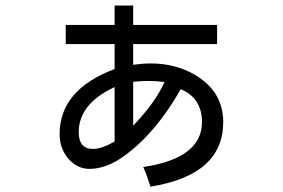

<svg xmlns="http://www.w3.org/2000/svg" viewBox="-20 -620 1040 706"><path d="M469.7 -528.3H778.3V-458H469.7V-381.8Q504.9 -386.7 534.2 -386.7Q624 -386.7 695.3 -345.7Q800.8 -284.2 800.8 -170.9Q800.8 23.4 533.2 66.4Q520.5 25.4 506.8 -5.9Q722.7 -38.1 722.7 -170.9Q722.7 -259.8 644.5 -292Q553.7 -131.8 438.5 -47.9Q372.1 1 308.6 1Q265.6 1 232.4 -35.2Q199.2 -73.2 199.2 -127Q199.2 -290 401.4 -366.2V-458H221.7V-528.3H401.4V-599.6H469.7ZM469.7 -319.3V-158.2Q550.8 -242.2 585 -318.4Q555.7 -322.3 527.3 -322.3Q501 -322.3 469.7 -319.3ZM401.4 -99.6V-299.8Q269.5 -238.3 269.5 -133.8Q269.5 -72.3 322.3 -72.3Q353.5 -72.3 401.4 -99.6Z"/></svg>

Font: MotoyaLCedar
Style: W3 mono
Weight: 400
Version: Version 1.01